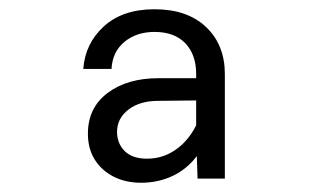

<svg xmlns="http://www.w3.org/2000/svg" viewBox="-20 -729 690 415"><path d="M407 -343 404 -436V-569Q404 -611 380.5 -635.5Q357 -660 314 -660Q275 -660 249 -638.5Q223 -617 221 -580H160Q164 -635 204.5 -672Q245 -709 314 -709Q385 -709 425.5 -670.5Q466 -632 466 -569V-343ZM285 -334Q251 -334 225 -347.5Q199 -361 184.5 -384.5Q170 -408 170 -440Q170 -496 212.5 -528Q255 -560 323 -560H413V-512L322 -511Q282 -511 257.5 -492Q233 -473 233 -444Q233 -419 249.5 -402.5Q266 -386 298 -386Q336 -386 366.5 -410.5Q397 -435 413 -479L428 -440Q419 -406 397.5 -382Q376 -358 347 -346Q318 -334 285 -334Z"/></svg>

Font: Azeret Mono Light
Style: Regular
Weight: 300
Designer: Martin Vácha
Foundry: Displaay
Version: Version 1.002